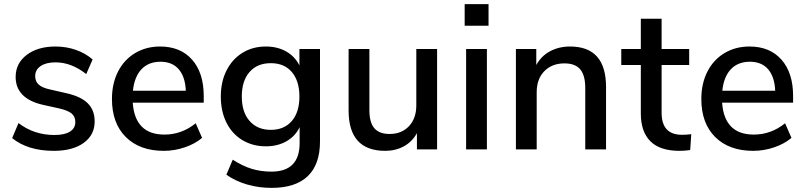

<svg xmlns="http://www.w3.org/2000/svg" viewBox="-20 -726 3915 933"><path d="M39 -55 70 -128Q145 -70 245 -70Q294 -70 320 -86.5Q346 -103 346 -133Q346 -159 328.5 -174Q311 -189 268 -199L187 -217Q122 -232 89 -266Q56 -300 56 -352Q56 -418 109.5 -459Q163 -500 250 -500Q302 -500 349 -483.5Q396 -467 430 -437L399 -366Q327 -423 250 -423Q204 -423 177.5 -405Q151 -387 151 -356Q151 -331 167.5 -315.5Q184 -300 220 -292L303 -273Q374 -257 407 -223.5Q440 -190 440 -136Q440 -70 386.5 -31.5Q333 7 242 7Q115 7 39 -55Z M970 -227H625Q636 -72 779 -72Q863 -72 931 -127L962 -56Q928 -27 878 -10Q828 7 776 7Q659 7 591.5 -60Q524 -127 524 -245Q524 -320 553.5 -378Q583 -436 636.5 -468Q690 -500 758 -500Q857 -500 913.5 -436Q970 -372 970 -259ZM626 -285H883Q880 -353 848.5 -389.5Q817 -426 760 -426Q702 -426 667.5 -389.5Q633 -353 626 -285Z M1535 -488V-39Q1535 73 1475.5 130Q1416 187 1300 187Q1237 187 1180.5 170.5Q1124 154 1080 123L1111 50Q1159 81 1203.5 94.5Q1248 108 1299 108Q1436 108 1436 -31V-108Q1415 -64 1372 -39.5Q1329 -15 1272 -15Q1208 -15 1158 -45Q1108 -75 1080.5 -130Q1053 -185 1053 -257Q1053 -329 1081 -384Q1109 -439 1158.5 -469.5Q1208 -500 1272 -500Q1328 -500 1370.5 -476Q1413 -452 1435 -408V-488ZM1435 -257Q1435 -332 1398.5 -375.5Q1362 -419 1296 -419Q1230 -419 1192.5 -376Q1155 -333 1155 -257Q1155 -181 1193 -138Q1231 -95 1296 -95Q1361 -95 1398 -138Q1435 -181 1435 -257Z M2104 -488V0H2006V-79Q1983 -37 1942.5 -15Q1902 7 1852 7Q1674 7 1674 -189V-488H1775V-190Q1775 -131 1799 -103Q1823 -75 1873 -75Q1932 -75 1967.5 -113Q2003 -151 2003 -214V-488Z M2245 0V-488H2346V0ZM2238 -706H2354V-601H2238Z M2925 -303V0H2824V-298Q2824 -360 2799.5 -389Q2775 -418 2723 -418Q2662 -418 2625 -380Q2588 -342 2588 -278V0H2487V-488H2586V-410Q2610 -454 2653 -477Q2696 -500 2750 -500Q2925 -500 2925 -303Z M3339 -74 3334 3Q3309 7 3282 7Q3187 7 3140.5 -39.5Q3094 -86 3094 -174V-410H2999V-488H3094V-635H3195V-488H3329V-410H3195V-178Q3195 -71 3294 -71Q3317 -71 3339 -74Z M3834 -227H3489Q3500 -72 3643 -72Q3727 -72 3795 -127L3826 -56Q3792 -27 3742 -10Q3692 7 3640 7Q3523 7 3455.5 -60Q3388 -127 3388 -245Q3388 -320 3417.5 -378Q3447 -436 3500.5 -468Q3554 -500 3622 -500Q3721 -500 3777.5 -436Q3834 -372 3834 -259ZM3490 -285H3747Q3744 -353 3712.5 -389.5Q3681 -426 3624 -426Q3566 -426 3531.5 -389.5Q3497 -353 3490 -285Z"/></svg>

Font: wassup Sans
Style: Medium
Weight: 600
Version: Version 2.001